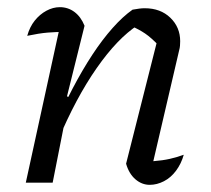

<svg xmlns="http://www.w3.org/2000/svg" viewBox="-20 -510 588 536"><path d="M332 -53 421 -405 424 -382Q402 -405 385 -416.5Q368 -428 345 -438L365 -440Q308 -403 250 -320Q192 -237 142 -118L130 -150Q155 -210 182.5 -262.5Q210 -315 238 -357.5Q266 -400 294.5 -432Q323 -464 350 -483Q361 -485 369 -486Q377 -487 384 -487Q428 -487 455.5 -460.5Q483 -434 483 -395Q483 -389 482.5 -382.5Q482 -376 480 -369L408 -60Q434 -62 454 -66.5Q474 -71 493 -78Q486 -53 471.5 -33.5Q457 -14 437.5 -4Q418 6 398 6Q376 6 358 -9.5Q340 -25 332 -53ZM52 0 152 -458 163 -421Q137 -421 113 -419Q89 -417 56 -410Q63 -435 77 -452.5Q91 -470 109.5 -480Q128 -490 147 -490Q170 -490 188 -476.5Q206 -463 216 -438L167 -241L174 -238L127 0Z"/></svg>

Font: Piazzolla 24pt
Style: Italic
Weight: 400
Italic angle: -11.3°
Designer: Juan Pablo del Peral
Foundry: Huerta Tipografica
Version: Version 2.005